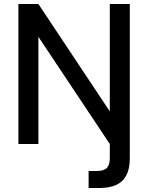

<svg xmlns="http://www.w3.org/2000/svg" viewBox="-20 -720 742 960"><path d="M72 0V-700H172L529 -163V-700H629V72Q629 124 611.5 157Q594 190 560 205Q526 220 478 220H423V135H463Q499 135 514 120Q529 105 529 71V0L172 -536V0Z"/></svg>

Font: DMSans_18ptMedium
Style: Regular
Weight: 500
Designer: Colophon Foundry, Jonny Pinhorn
Foundry: Colophon Foundry
Version: Version 4.004;gftools[0.9.30]